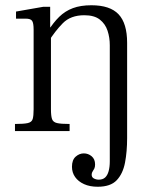

<svg xmlns="http://www.w3.org/2000/svg" viewBox="-20 -499 544 731"><path d="M352 212Q322 212 300 202Q278 192 266 175Q254 158 254 136Q254 110 268 97.5Q282 85 299 85Q316 85 329 96Q342 107 342 127Q342 137 339 143Q336 149 332.5 154Q329 159 329 166Q329 176 337.5 180.5Q346 185 356 185Q371 185 380 177Q389 169 393.5 153Q398 137 398 115V-327Q398 -356 389.5 -382Q381 -408 360 -424.5Q339 -441 301 -441Q249 -441 219 -410.5Q189 -380 163 -338V-381Q183 -413 205.5 -435Q228 -457 257.5 -468Q287 -479 328 -479Q399 -479 431.5 -444.5Q464 -410 464 -336V27Q464 78 456 120Q448 162 424.5 187Q401 212 352 212ZM37 0V-27Q71 -27 86 -30.5Q101 -34 104.5 -46Q108 -58 108 -83V-386Q108 -412 102 -420Q96 -428 78 -428H41V-455L144 -473H171V-395H174V-83Q174 -58 178 -46Q182 -34 197 -30.5Q212 -27 245 -27V0Z"/></svg>

Font: Frank Ruhl Libre Light
Style: Regular
Weight: 300
Designer: Yanek Iontef
Foundry: Fontef
Version: Version 6.003;gftools[0.9.30]